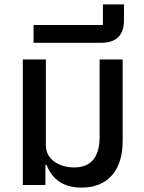

<svg xmlns="http://www.w3.org/2000/svg" viewBox="-20 -843 657 875"><path d="M352 12Q232 12 192 -92H187V0H84V-572H189V-183Q189 -134 227 -107Q265 -80 318 -80Q434 -80 434 -221V-572H539V-201Q539 -100 490 -44Q441 12 352 12Z M133 -648V-729H449V-823H545V-751Q545 -648 441 -648Z"/></svg>

Font: Anuphan Medium
Style: Regular
Weight: 500
Designer: Mike Abbink, Paul van der Laan, Pieter van Rosmalen, Mint Tantisuwanna
Foundry: Bold Monday; Cadson Demak
Version: Version 3.002;hotconv 1.0.109;makeotfexe 2.5.65596